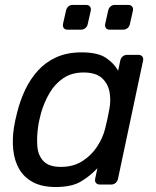

<svg xmlns="http://www.w3.org/2000/svg" viewBox="-20 -740 626 770"><path d="M203.4 10Q148.3 10 112.2 -9.4Q76.1 -28.8 56.8 -62.4Q37.6 -96 33.1 -139.2Q28.6 -182.4 36.1 -229.9Q38.7 -246.4 41.8 -260.2Q44.9 -273.9 49.1 -290.2Q60.8 -337.1 80.9 -379.7Q101.1 -422.4 131.7 -456.5Q162.4 -490.6 205.8 -510.3Q249.3 -530 306.8 -530Q371.1 -530 403.8 -508.7Q436.4 -487.4 453.8 -456.4L462.4 -497.1Q464.4 -507.3 471.9 -513.6Q479.4 -520 489.6 -520H535.1Q545.2 -520 550.5 -513.6Q555.8 -507.3 553.8 -497.1L453.2 -22.9Q451.2 -12.7 443.7 -6.4Q436.2 0 426.1 0H380.4Q370.2 0 364.9 -6.4Q359.6 -12.7 361.6 -22.9L370.7 -65.4Q339.9 -32.8 303.3 -11.4Q266.8 10 203.4 10ZM224.2 -70.7Q274.1 -70.7 310.5 -93.9Q346.9 -117.2 369.8 -152.5Q392.8 -187.9 401.8 -224.6Q406.2 -241.1 410.8 -263.3Q415.4 -285.5 418.4 -301.8Q425.5 -337.3 419.3 -371.1Q413 -404.8 388.5 -427.1Q363.9 -449.3 315.2 -449.3Q268 -449.3 234.5 -426.9Q200.9 -404.4 179.3 -367.9Q157.7 -331.3 145.2 -288.9Q141.2 -273.9 138 -260Q134.8 -246.1 132.8 -231.1Q126.7 -188.7 129.9 -152.1Q133 -115.6 155 -93.1Q177 -70.7 224.2 -70.7ZM419.6 -621Q409.6 -621 405 -627.1Q400.4 -633.2 401.6 -643.2L413.8 -697.3Q415.8 -707.3 423 -713.8Q430.2 -720.3 440.2 -720.3H494.3Q504.3 -720.3 509.7 -713.8Q515.1 -707.3 513.1 -697.3L500.9 -643.2Q498.9 -633.2 491.3 -627.1Q483.7 -621 473.7 -621ZM250.5 -621Q240.5 -621 235.9 -627.1Q231.3 -633.2 232.5 -643.2L244.7 -697.3Q246.7 -707.3 253.9 -713.8Q261.1 -720.3 271.1 -720.3H325.2Q335.2 -720.3 340.6 -713.8Q346 -707.3 344 -697.3L331.8 -643.2Q329.8 -633.2 322.2 -627.1Q314.6 -621 304.6 -621Z"/></svg>

Font: Rubik Light
Style: Italic
Weight: 300
Italic angle: -12°
Designer: Hubert and Fischer
Foundry: Hubert and Fischer
Version: Version 2.300;gftools[0.9.30]